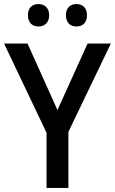

<svg xmlns="http://www.w3.org/2000/svg" viewBox="-20 -929 568 949"><path d="M118 -854C118 -816 141 -798 170 -798C199 -798 223 -816 223 -854C223 -891 199 -909 170 -909C141 -909 118 -892 118 -854ZM306 -854C306 -816 328 -798 358 -798C387 -798 410 -816 410 -854C410 -891 387 -909 358 -909C329 -909 306 -892 306 -854ZM264 -385 116 -714H0L210 -273V0H318V-277L528 -714H413Z"/></svg>

Font: Noto Sans Bengali SemiCondensed Medium
Style: Regular
Weight: 500
Width: 4
Designer: Joana Ranito - Universal Thirst; Jelle Bosma - Monotype Design Team
Foundry: Universal Thirst ehf.
Version: Version 3.000